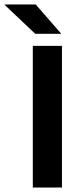

<svg xmlns="http://www.w3.org/2000/svg" viewBox="-84 -846 363 866"><path d="M195.5 0H64V-639H195.5ZM77 -826 191 -695V-693.5H75L-63.5 -824.5V-826Z"/></svg>

Font: Anek Bangla Medium SemiBold
Style: Regular
Weight: 600
Version: Version 1.003